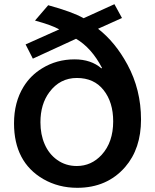

<svg xmlns="http://www.w3.org/2000/svg" viewBox="-20 -853 740 916"><path d="M562 -767.1 447.8 -715.8Q529.8 -652.3 587.9 -544.9Q652.8 -425.3 652.8 -282.7Q652.8 -143.6 577.1 -56.2Q490.7 43 348.6 43Q258.8 43 186 1Q46.9 -80.1 46.9 -264.6Q46.9 -365.2 92.3 -439Q125.5 -493.2 180.7 -526.9Q250 -569.8 335.9 -569.8Q414.1 -569.8 463.9 -526.9L466.8 -528.8Q416.5 -625 342.8 -668L136.7 -573.2L102.1 -641.1L262.7 -712.9Q225.6 -733.4 147 -754.9L210 -828.1Q325.7 -796.4 378.9 -766.1L525.9 -833ZM346.7 -481Q266.1 -481 215.8 -413.6Q172.9 -356.4 172.9 -269.5Q172.9 -211.4 192.9 -165.5Q212.9 -118.7 252.4 -90.3Q293.5 -61 346.2 -61Q416 -61 465.3 -114.7Q520 -174.8 520 -273.9Q520 -365.7 474.1 -423.3Q428.7 -481 346.7 -481Z"/></svg>

Font: BIZ UDPGothic
Style: Bold
Weight: 700
Designer: TypeBank Co., Ltd.
Foundry: Morisawa Inc.
Version: Version 1.051